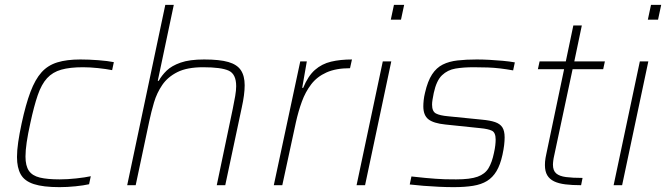

<svg xmlns="http://www.w3.org/2000/svg" viewBox="-20 -763 2744 791"><path d="M225 8Q158 8 119.5 -4.5Q81 -17 65.5 -44.5Q50 -72 50 -116Q50 -143 55 -177.5Q60 -212 69 -254Q86 -333 105.5 -384.5Q125 -436 151 -465Q177 -494 216 -506Q255 -518 311 -518Q346 -518 385 -515Q424 -512 449 -507L442 -474Q417 -479 383.5 -482.5Q350 -486 322 -486Q268 -486 232.5 -476Q197 -466 174 -441Q151 -416 135.5 -371Q120 -326 105 -256Q95 -211 90 -177Q85 -143 85 -118Q85 -80 99 -59.5Q113 -39 144 -31.5Q175 -24 226 -24Q258 -24 294.5 -28Q331 -32 354 -37L347 -4Q325 1 291 4.5Q257 8 225 8Z M504 0 661 -743H696L630 -430H634Q646 -452 666.5 -472Q687 -492 724 -505Q761 -518 821 -518Q885 -518 921 -507.5Q957 -497 972.5 -473.5Q988 -450 988 -412Q988 -393 985 -370Q982 -347 976 -320L908 0H873L939 -315Q945 -344 949 -367.5Q953 -391 953 -408Q953 -458 922 -472Q891 -486 817 -486Q751 -486 711 -466Q671 -446 648.5 -413Q626 -380 614.5 -341Q603 -302 595 -264L539 0Z M1108 0 1217 -510H1244L1225 -401H1229Q1249 -450 1277.5 -475Q1306 -500 1344 -509Q1382 -518 1430 -518L1422 -482Q1364 -482 1325 -464.5Q1286 -447 1262 -415.5Q1238 -384 1223.5 -344Q1209 -304 1199 -259L1143 0Z M1590 -682 1603 -743H1645L1632 -682ZM1449 0 1557 -510H1592L1484 0Z M1849 8Q1821 8 1788.5 6.5Q1756 5 1724.5 2.5Q1693 0 1668 -3L1675 -36Q1709 -32 1732.5 -30Q1756 -28 1775 -26.5Q1794 -25 1813.5 -24.5Q1833 -24 1859 -24Q1917 -24 1947.5 -35Q1978 -46 1992.5 -70Q2007 -94 2015 -133Q2019 -151 2020.5 -164.5Q2022 -178 2022 -188Q2022 -217 2006.5 -224.5Q1991 -232 1959 -235L1815 -250Q1766 -255 1745 -271.5Q1724 -288 1724 -325Q1724 -336 1725.5 -350.5Q1727 -365 1731 -381Q1742 -429 1760 -456.5Q1778 -484 1804 -497Q1830 -510 1865 -514Q1900 -518 1944 -518Q1968 -518 1996 -516.5Q2024 -515 2051.5 -512.5Q2079 -510 2101 -506L2094 -473Q2066 -478 2041 -481Q2016 -484 1990 -485Q1964 -486 1931 -486Q1889 -486 1856.5 -480.5Q1824 -475 1801 -453Q1778 -431 1767 -380Q1764 -365 1762 -353Q1760 -341 1760 -332Q1760 -304 1776 -295.5Q1792 -287 1826 -284L1966 -270Q1999 -267 2019.5 -260Q2040 -253 2049.5 -238.5Q2059 -224 2059 -197Q2059 -183 2057 -165.5Q2055 -148 2050 -125Q2041 -84 2025.5 -58Q2010 -32 1986.5 -17.5Q1963 -3 1929 2.5Q1895 8 1849 8Z M2374 0Q2337 0 2309 -3.5Q2281 -7 2262.5 -16Q2244 -25 2234.5 -41Q2225 -57 2225 -83Q2225 -90 2225.5 -97Q2226 -104 2227.5 -112.5Q2229 -121 2231 -130L2304 -478H2196L2203 -510H2311L2342 -658H2377L2346 -510H2472L2465 -478H2339L2261 -112Q2260 -107 2259.5 -102.5Q2259 -98 2258.5 -93.5Q2258 -89 2258 -85Q2258 -60 2271.5 -48.5Q2285 -37 2312 -33.5Q2339 -30 2380 -30Z M2649 -682 2662 -743H2704L2691 -682ZM2508 0 2616 -510H2651L2543 0Z"/></svg>

Font: Saira Thin Thin
Style: Italic
Weight: 250
Italic angle: -12°
Version: Version 1.101